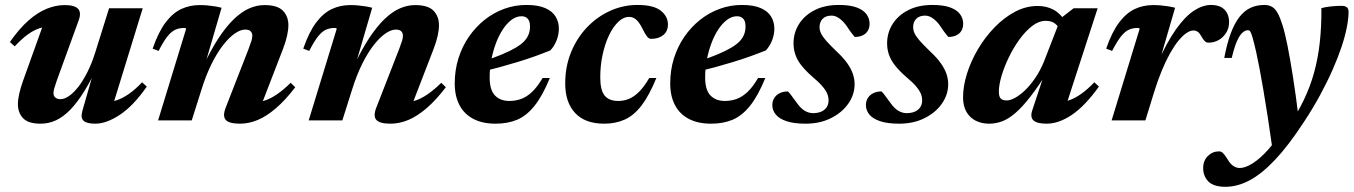

<svg xmlns="http://www.w3.org/2000/svg" viewBox="-20 -474 5330 756"><path d="M304.5 -38 361.5 -237 372.5 -228Q341.5 -163 313.2 -117Q285 -71 257 -42.2Q229 -13.5 200.2 -0.2Q171.5 13 139.5 13Q91.5 13 71 -8.5Q50.5 -30 50.5 -64Q50.5 -82 55.8 -105.2Q61 -128.5 71 -156.5L160 -404.5L185.5 -369.5Q160 -370.5 136.5 -363Q113 -355.5 89 -338Q65 -320.5 38 -291.5L19 -308.5Q55.5 -361 91.8 -393Q128 -425 164 -439.5Q200 -454 234.5 -454Q273.5 -454 287.2 -439.5Q301 -425 290 -394.5L203.5 -156.5Q197 -137.5 193.8 -126.5Q190.5 -115.5 190.5 -107.5Q190.5 -96.5 197.8 -90Q205 -83.5 218.5 -83.5Q233.5 -83.5 251.8 -96Q270 -108.5 288.5 -132.2Q307 -156 324.2 -190.2Q341.5 -224.5 355 -267.5L409.5 -441.5H542L418 -38.5L398.5 -71.5Q419 -72 441.2 -79.8Q463.5 -87.5 488 -104.5Q512.5 -121.5 539.5 -150L558 -133Q505 -57 452 -22Q399 13 355.5 13Q321 13 308.8 1.2Q296.5 -10.5 304.5 -38Z M604.5 -273.5 581 -282.5Q604 -348.5 632.2 -385.8Q660.5 -423 693.8 -438.5Q727 -454 765.5 -454Q782 -454 795.5 -452.8Q809 -451.5 822.8 -449.5Q836.5 -447.5 852.5 -443.5L782.5 -204L779 -211Q810 -277.5 840.5 -323.8Q871 -370 901 -398.8Q931 -427.5 961 -440.8Q991 -454 1021.5 -454Q1072.5 -454 1094 -431.8Q1115.5 -409.5 1115.5 -375Q1115.5 -357 1110.5 -333.8Q1105.5 -310.5 1094 -280.5L1000 -37L980 -71Q1002.5 -71 1024.8 -78.8Q1047 -86.5 1071.8 -103.5Q1096.5 -120.5 1124.5 -148L1142.5 -130.5Q1103.5 -79.5 1066.5 -47.8Q1029.5 -16 994.5 -1.5Q959.5 13 925 13Q882 13 868.8 -2Q855.5 -17 869 -51L958.5 -280.5Q966.5 -301.5 970 -313Q973.5 -324.5 973.5 -333Q973.5 -344 967 -350.8Q960.5 -357.5 945.5 -357.5Q927 -357.5 904.8 -342.2Q882.5 -327 858.8 -296.8Q835 -266.5 812.8 -221.8Q790.5 -177 772.5 -118.5L735 0H602.5L713 -361Q712 -362.5 710.2 -363.2Q708.5 -364 705.5 -364Q687 -364 671.5 -357.5Q656 -351 640.2 -331.8Q624.5 -312.5 604.5 -273.5Z M1197.5 -273.5 1174 -282.5Q1197 -348.5 1225.2 -385.8Q1253.5 -423 1286.8 -438.5Q1320 -454 1358.5 -454Q1375 -454 1388.5 -452.8Q1402 -451.5 1415.8 -449.5Q1429.5 -447.5 1445.5 -443.5L1375.5 -204L1372 -211Q1403 -277.5 1433.5 -323.8Q1464 -370 1494 -398.8Q1524 -427.5 1554 -440.8Q1584 -454 1614.5 -454Q1665.5 -454 1687 -431.8Q1708.5 -409.5 1708.5 -375Q1708.5 -357 1703.5 -333.8Q1698.5 -310.5 1687 -280.5L1593 -37L1573 -71Q1595.5 -71 1617.8 -78.8Q1640 -86.5 1664.8 -103.5Q1689.5 -120.5 1717.5 -148L1735.5 -130.5Q1696.5 -79.5 1659.5 -47.8Q1622.5 -16 1587.5 -1.5Q1552.5 13 1518 13Q1475 13 1461.8 -2Q1448.5 -17 1462 -51L1551.5 -280.5Q1559.5 -301.5 1563 -313Q1566.5 -324.5 1566.5 -333Q1566.5 -344 1560 -350.8Q1553.5 -357.5 1538.5 -357.5Q1520 -357.5 1497.8 -342.2Q1475.5 -327 1451.8 -296.8Q1428 -266.5 1405.8 -221.8Q1383.5 -177 1365.5 -118.5L1328 0H1195.5L1306 -361Q1305 -362.5 1303.2 -363.2Q1301.5 -364 1298.5 -364Q1280 -364 1264.5 -357.5Q1249 -351 1233.2 -331.8Q1217.5 -312.5 1197.5 -273.5Z M2033.5 -410Q2013 -410 1994.2 -396Q1975.5 -382 1959.8 -358Q1944 -334 1932.5 -303.2Q1921 -272.5 1914.5 -238Q1908 -203.5 1908 -169.5Q1908 -119.5 1929 -98Q1950 -76.5 1985.5 -76.5Q2011 -76.5 2033 -84.8Q2055 -93 2075.5 -112.5Q2096 -132 2116.5 -167H2145Q2116 -96 2084.2 -56.8Q2052.5 -17.5 2015.5 -2.2Q1978.5 13 1931.5 13Q1879.5 13 1843.5 -6Q1807.5 -25 1789 -60.5Q1770.5 -96 1770.5 -145.5Q1770.5 -197.5 1785 -244Q1799.5 -290.5 1826 -329Q1852.5 -367.5 1888 -395.8Q1923.5 -424 1965.2 -439.2Q2007 -454.5 2052.5 -454.5Q2099 -454.5 2127.2 -442Q2155.5 -429.5 2168 -408.2Q2180.5 -387 2180.5 -361.5Q2180.5 -337.5 2171.5 -314.8Q2162.5 -292 2147 -275.5Q2118.5 -264 2085.8 -252.2Q2053 -240.5 2017.8 -229.8Q1982.5 -219 1946.5 -209.2Q1910.5 -199.5 1875 -191L1876.5 -230.5Q1924 -246 1957.2 -260Q1990.5 -274 2012 -287Q2033.5 -300 2045.2 -313Q2057 -326 2062 -340Q2067 -354 2067 -369.5Q2067 -383 2063.2 -391.8Q2059.5 -400.5 2052 -405.2Q2044.5 -410 2033.5 -410Z M2457 -407.5Q2435 -407.5 2414.5 -388Q2394 -368.5 2378 -335Q2362 -301.5 2352.8 -258.8Q2343.5 -216 2343.5 -169.5Q2343.5 -119.5 2360.5 -98Q2377.5 -76.5 2414.5 -76.5Q2437 -76.5 2457.2 -85Q2477.5 -93.5 2497 -113.2Q2516.5 -133 2536.5 -167H2564.5Q2536 -97.5 2505.8 -58.2Q2475.5 -19 2439.5 -3Q2403.5 13 2359 13Q2284 13 2244.8 -28.8Q2205.5 -70.5 2205.5 -145.5Q2205.5 -212 2228.5 -268.2Q2251.5 -324.5 2291.2 -366.2Q2331 -408 2382.2 -431.2Q2433.5 -454.5 2490 -454.5Q2553.5 -454.5 2581.8 -432Q2610 -409.5 2610 -377.5Q2610 -351 2591.8 -336Q2573.5 -321 2544 -321Q2535.5 -320.5 2527.8 -330.2Q2520 -340 2509 -362.5Q2498 -385 2485.5 -396.2Q2473 -407.5 2457 -407.5Z M2882 -410Q2861.5 -410 2842.8 -396Q2824 -382 2808.2 -358Q2792.5 -334 2781 -303.2Q2769.5 -272.5 2763 -238Q2756.5 -203.5 2756.5 -169.5Q2756.5 -119.5 2777.5 -98Q2798.5 -76.5 2834 -76.5Q2859.5 -76.5 2881.5 -84.8Q2903.5 -93 2924 -112.5Q2944.5 -132 2965 -167H2993.5Q2964.5 -96 2932.8 -56.8Q2901 -17.5 2864 -2.2Q2827 13 2780 13Q2728 13 2692 -6Q2656 -25 2637.5 -60.5Q2619 -96 2619 -145.5Q2619 -197.5 2633.5 -244Q2648 -290.5 2674.5 -329Q2701 -367.5 2736.5 -395.8Q2772 -424 2813.8 -439.2Q2855.5 -454.5 2901 -454.5Q2947.5 -454.5 2975.8 -442Q3004 -429.5 3016.5 -408.2Q3029 -387 3029 -361.5Q3029 -337.5 3020 -314.8Q3011 -292 2995.5 -275.5Q2967 -264 2934.2 -252.2Q2901.5 -240.5 2866.2 -229.8Q2831 -219 2795 -209.2Q2759 -199.5 2723.5 -191L2725 -230.5Q2772.5 -246 2805.8 -260Q2839 -274 2860.5 -287Q2882 -300 2893.8 -313Q2905.5 -326 2910.5 -340Q2915.5 -354 2915.5 -369.5Q2915.5 -383 2911.8 -391.8Q2908 -400.5 2900.5 -405.2Q2893 -410 2882 -410Z M3082.5 -114Q3087 -110 3094 -100.8Q3101 -91.5 3117.5 -69Q3133.5 -46.5 3149.2 -37.5Q3165 -28.5 3181 -28.5Q3199.5 -28.5 3213.2 -34.2Q3227 -40 3234.8 -51.5Q3242.5 -63 3242.5 -79Q3242.5 -92 3237.2 -105Q3232 -118 3218.2 -134.2Q3204.5 -150.5 3177.5 -173Q3151.5 -196 3135.2 -216.8Q3119 -237.5 3111.8 -258.8Q3104.5 -280 3104.5 -303.5Q3104.5 -345 3126 -379.2Q3147.5 -413.5 3187.5 -434Q3227.5 -454.5 3283 -454.5Q3327 -454.5 3353.5 -444.5Q3380 -434.5 3392 -417.8Q3404 -401 3404 -380.5Q3404 -364.5 3397 -352.8Q3390 -341 3376.8 -334.8Q3363.5 -328.5 3345.5 -328.5Q3341.5 -333.5 3334.5 -342Q3327.5 -350.5 3314.5 -370.5Q3301 -390 3285.5 -401.2Q3270 -412.5 3254.5 -412.5Q3231.5 -412.5 3219.2 -400Q3207 -387.5 3207 -367Q3207 -355.5 3212.5 -343.2Q3218 -331 3232.5 -314.2Q3247 -297.5 3273.5 -272Q3300.5 -247 3316 -225Q3331.5 -203 3338.2 -182.8Q3345 -162.5 3345 -142.5Q3345 -101.5 3320.2 -66Q3295.5 -30.5 3252 -8.8Q3208.5 13 3152 13Q3106 13 3077 3.2Q3048 -6.5 3034.5 -23.2Q3021 -40 3021 -60Q3021 -76 3028.8 -88.2Q3036.5 -100.5 3050.2 -107.2Q3064 -114 3082.5 -114Z M3451 -114Q3455.5 -110 3462.5 -100.8Q3469.5 -91.5 3486 -69Q3502 -46.5 3517.8 -37.5Q3533.5 -28.5 3549.5 -28.5Q3568 -28.5 3581.8 -34.2Q3595.5 -40 3603.2 -51.5Q3611 -63 3611 -79Q3611 -92 3605.8 -105Q3600.5 -118 3586.8 -134.2Q3573 -150.5 3546 -173Q3520 -196 3503.8 -216.8Q3487.5 -237.5 3480.2 -258.8Q3473 -280 3473 -303.5Q3473 -345 3494.5 -379.2Q3516 -413.5 3556 -434Q3596 -454.5 3651.5 -454.5Q3695.5 -454.5 3722 -444.5Q3748.5 -434.5 3760.5 -417.8Q3772.5 -401 3772.5 -380.5Q3772.5 -364.5 3765.5 -352.8Q3758.5 -341 3745.2 -334.8Q3732 -328.5 3714 -328.5Q3710 -333.5 3703 -342Q3696 -350.5 3683 -370.5Q3669.5 -390 3654 -401.2Q3638.5 -412.5 3623 -412.5Q3600 -412.5 3587.8 -400Q3575.5 -387.5 3575.5 -367Q3575.5 -355.5 3581 -343.2Q3586.5 -331 3601 -314.2Q3615.5 -297.5 3642 -272Q3669 -247 3684.5 -225Q3700 -203 3706.8 -182.8Q3713.5 -162.5 3713.5 -142.5Q3713.5 -101.5 3688.8 -66Q3664 -30.5 3620.5 -8.8Q3577 13 3520.5 13Q3474.5 13 3445.5 3.2Q3416.5 -6.5 3403 -23.2Q3389.5 -40 3389.5 -60Q3389.5 -76 3397.2 -88.2Q3405 -100.5 3418.8 -107.2Q3432.5 -114 3451 -114Z M4044.5 -39.5 4099 -204 4112 -203.5Q4071 -137 4038 -94.5Q4005 -52 3977.5 -28.5Q3950 -5 3925 4Q3900 13 3875 13Q3845 13 3821.8 1.2Q3798.5 -10.5 3785.2 -33.8Q3772 -57 3772 -91Q3772 -134.5 3787.5 -184Q3803 -233.5 3830.8 -280.5Q3858.5 -327.5 3895.8 -366Q3933 -404.5 3976.2 -427.5Q4019.5 -450.5 4065.5 -450.5Q4100.5 -450.5 4127.5 -436.2Q4154.5 -422 4177.5 -387.5L4153.5 -354.5Q4148.5 -370 4134.5 -381Q4120.5 -392 4097.5 -392Q4070.5 -392 4044.2 -371.8Q4018 -351.5 3994.2 -318.8Q3970.5 -286 3952.2 -248.2Q3934 -210.5 3923.5 -174.8Q3913 -139 3913 -113Q3913 -94 3920.2 -86.2Q3927.5 -78.5 3943.5 -78.5Q3958 -78.5 3976.8 -88.8Q3995.5 -99 4015.8 -118.2Q4036 -137.5 4055.5 -165.8Q4075 -194 4090 -230L4157 -402.5L4207.5 -441.5H4302L4171 -38L4152 -72Q4172.5 -72.5 4194.2 -80.8Q4216 -89 4239.5 -106Q4263 -123 4289 -150L4307 -133Q4252 -56.5 4200.5 -21.8Q4149 13 4101 13Q4063.5 13 4049.5 0.2Q4035.5 -12.5 4044.5 -39.5Z M4467.5 -361Q4466.5 -362.5 4464.8 -363.2Q4463 -364 4460 -364Q4441.5 -364 4426 -357.5Q4410.5 -351 4394.8 -331.8Q4379 -312.5 4359 -273.5L4335.5 -282.5Q4358.5 -348.5 4386.8 -385.8Q4415 -423 4448.2 -438.5Q4481.5 -454 4520 -454Q4536.5 -454 4550 -452.8Q4563.5 -451.5 4577.2 -449.5Q4591 -447.5 4607 -443.5L4538.5 -208.5L4534.5 -218.5Q4573.5 -306.5 4610.2 -358.2Q4647 -410 4681.5 -432.2Q4716 -454.5 4748 -454.5Q4783.5 -454.5 4801.5 -436Q4819.5 -417.5 4819.5 -386.5Q4819.5 -363.5 4808.2 -345.2Q4797 -327 4778.8 -316.5Q4760.5 -306 4738 -306Q4730 -306 4724 -311.8Q4718 -317.5 4711 -330Q4704 -343 4696.5 -348.5Q4689 -354 4679 -354Q4666.5 -354 4651.5 -343.8Q4636.5 -333.5 4620.2 -313.8Q4604 -294 4587.2 -264.2Q4570.5 -234.5 4554.2 -195.2Q4538 -156 4523 -107L4490 0H4357Z M4830 -246H4800.5Q4811 -302 4825.8 -341.8Q4840.5 -381.5 4859.8 -406.5Q4879 -431.5 4903.5 -443Q4928 -454.5 4958.5 -454.5Q4976 -454.5 4988.5 -447.2Q5001 -440 5010.8 -422.5Q5020.5 -405 5030 -374.5Q5039.5 -344.5 5049.5 -294.5Q5059.5 -244.5 5071 -171.8Q5082.5 -99 5094.5 -0.5L4992.5 128Q4981.5 49.5 4972 -11.8Q4962.5 -73 4954.5 -120Q4946.5 -167 4939.5 -203.8Q4932.5 -240.5 4926 -270Q4917 -309 4911.8 -327Q4906.5 -345 4902.8 -350Q4899 -355 4893.5 -355Q4883 -355 4872 -345.2Q4861 -335.5 4850.5 -311.8Q4840 -288 4830 -246ZM5036 26 5054.5 23.5Q5090 -30.5 5115 -83Q5140 -135.5 5155 -191Q5170 -246.5 5176.8 -308.2Q5183.5 -370 5183 -442Q5199 -446.5 5221 -448.8Q5243 -451 5262 -451Q5276 -451 5283 -445.5Q5290 -440 5290 -427.5Q5290 -401.5 5283.2 -366.8Q5276.5 -332 5262.5 -290Q5248.5 -248 5227.5 -200.2Q5206.5 -152.5 5178.2 -100.2Q5150 -48 5114 6.5Q5054 98.5 5001.2 154.5Q4948.5 210.5 4900.5 236Q4852.5 261.5 4805.5 261.5Q4759 261.5 4738.2 240.8Q4717.5 220 4717.5 187.5Q4717.5 158.5 4736 140.2Q4754.5 122 4780 122Q4788.5 122 4795.8 129Q4803 136 4814 154Q4825 172.5 4837 180Q4849 187.5 4861.5 187.5Q4883.5 187.5 4913 168.8Q4942.5 150 4974.5 114Q5006.5 78 5036 26Z"/></svg>

Font: Newsreader 24pt
Style: Bold Italic
Weight: 700
Italic angle: -17°
Designer: Hugues Gentile
Foundry: Production Type
Version: Version 1.003